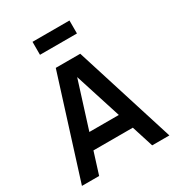

<svg xmlns="http://www.w3.org/2000/svg" viewBox="-216 -1066 1102 1199"><g transform="rotate(-30 335.0 -467.0)"><path d="M20 0H144L193 -156H477L526.5 0H650.5L423.5 -720H247ZM202.5 -840H469V-933.5H202.5ZM228.5 -268.5 334 -603.5 441 -268.5Z"/></g></svg>

Font: Eudonet
Style: Bold
Weight: 700
Designer: Mikhail Sharanda
Foundry: Mikhail Sharanda
Version: Version 4.503;Glyphs 3.1.2 (3151)